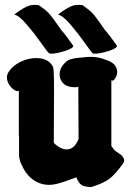

<svg xmlns="http://www.w3.org/2000/svg" viewBox="-20 -754 526 772"><path d="M212.9 -695.3Q253.9 -726.6 276.4 -732.4Q288.1 -734.4 295.9 -734.4Q305.7 -734.4 311.5 -733.4Q335.9 -716.8 349.1 -703.6Q362.3 -690.4 379.4 -665.5Q396.5 -640.6 402.3 -632.8Q418 -616.2 450.2 -570.3Q450.2 -570.3 450.2 -569.3Q450.2 -559.6 416 -548.8Q381.8 -538.1 362.3 -538.1Q356.4 -538.1 352.5 -540Q346.7 -544.9 319.8 -583Q293 -621.1 262.2 -656.7Q231.4 -692.4 212.9 -695.3ZM37.1 -695.3Q78.1 -726.6 100.6 -732.4Q112.3 -734.4 120.1 -734.4Q129.9 -734.4 135.7 -733.4Q160.2 -716.8 173.3 -703.6Q186.5 -690.4 203.6 -665.5Q220.7 -640.6 226.6 -632.8Q242.2 -616.2 274.4 -570.3Q274.4 -570.3 274.4 -569.3Q274.4 -559.6 240.2 -548.8Q206.1 -538.1 186.5 -538.1Q180.7 -538.1 176.8 -540Q170.9 -544.9 144 -583Q117.2 -621.1 86.4 -656.7Q55.7 -692.4 37.1 -695.3ZM294.9 -405.3Q291 -403.3 281.2 -403.3Q242.2 -403.3 227.5 -427.7Q219.7 -439.5 219.7 -455.1Q219.7 -477.5 235.4 -495.1Q242.2 -502.9 249 -508.3Q255.9 -513.7 265.1 -516.1Q274.4 -518.6 279.3 -519.5Q284.2 -520.5 294.9 -521.5Q305.7 -522.5 306.6 -522.5Q327.1 -525.4 345.7 -525.4Q377.9 -525.4 407.2 -512.7Q446.3 -500 450.2 -472.7Q450.2 -471.7 450.7 -469.2Q451.2 -466.8 451.2 -465.8Q451.2 -452.1 444.3 -440.9Q437.5 -429.7 431.6 -429.7Q429.7 -429.7 427.7 -431.6V-167Q431.6 -162.1 436.5 -155.3Q441.4 -148.4 446.3 -145.5L469.7 -128.9Q479.5 -116.2 479.5 -109.4Q479.5 -103.5 473.6 -94.7Q444.3 -54.7 421.9 -36.6Q399.4 -18.6 350.6 -2.9Q347.7 -2 341.8 -2Q327.1 -2.9 316.4 -6.3Q305.7 -9.8 299.3 -18.6Q293 -27.3 292 -29.3Q291 -31.2 287.1 -41Q284.2 -40 243.7 -25.4Q203.1 -10.7 177.7 -10.7Q135.7 -10.7 103.5 -39.1Q85.9 -54.7 74.2 -76.7Q62.5 -98.6 59.6 -110.8Q56.6 -123 56.6 -127.9V-210.9Q56.6 -208 55.7 -208V-389.6Q53.7 -387.7 50.8 -387.7Q38.1 -387.7 22.9 -405.3Q7.8 -422.9 7.8 -442.4Q7.8 -454.1 14.6 -464.8Q30.3 -489.3 61.5 -504.9Q92.8 -520.5 125 -520.5Q175.8 -520.5 193.4 -484.4Q197.3 -476.6 197.3 -389.6Q197.3 -361.3 196.8 -289.6Q196.3 -217.8 196.3 -180.7Q200.2 -173.8 216.3 -163.6Q232.4 -153.3 248 -153.3Q279.3 -153.3 295.9 -195.3Z"/></svg>

Font: Essays1743
Style: Bold
Weight: 700
Designer: Based on the typeface in a 1743 English translation of the essays of Montaigne.  PostScript/TrueType font designed by Jo
Version: Version 002.100